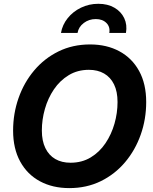

<svg xmlns="http://www.w3.org/2000/svg" viewBox="-20 -970 798 1001"><path d="M341.3 10.7Q254.4 10.7 188.2 -24.9Q122.1 -60.5 85.2 -127.9Q48.3 -195.3 48.3 -289.1Q48.3 -377.9 76.7 -458.7Q105 -539.6 158 -602.5Q210.9 -665.5 284.9 -701.9Q358.9 -738.3 449.7 -738.3Q536.6 -738.3 602.5 -702.6Q668.5 -667 705.3 -599.9Q742.2 -532.7 742.2 -438Q742.2 -348.6 713.6 -267.8Q685.1 -187 632.1 -124.3Q579.1 -61.5 505.4 -25.4Q431.6 10.7 341.3 10.7ZM347.7 -121.6Q407.2 -121.6 453.1 -149.4Q499 -177.2 530 -223.4Q561 -269.5 576.9 -325.4Q592.8 -381.3 592.8 -438Q592.8 -492.7 574.5 -530Q556.2 -567.4 522.7 -586.7Q489.3 -606 443.4 -606Q384.3 -606 338.4 -578.1Q292.5 -550.3 261.2 -504.2Q230 -458 214.1 -402.1Q198.2 -346.2 198.2 -289.6Q198.2 -235.4 216.6 -197.8Q234.9 -160.2 268.3 -140.9Q301.8 -121.6 347.7 -121.6ZM492.7 -950.2Q541.5 -950.2 576.4 -929.9Q611.3 -909.7 627.7 -875.2Q644 -840.8 636.7 -798.3H549.8Q555.2 -829.6 534.9 -850.1Q514.6 -870.6 479.5 -870.6Q443.8 -870.6 416.7 -850.1Q389.6 -829.6 384.3 -798.3H297.9Q305.2 -840.8 332.8 -875.2Q360.4 -909.7 402.1 -929.9Q443.8 -950.2 492.7 -950.2Z"/></svg>

Font: Inter 24pt
Style: Bold Italic
Weight: 700
Italic angle: -9.3988°
Version: Version 4.001;git-66647c0bb